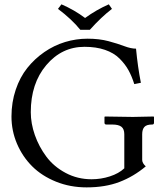

<svg xmlns="http://www.w3.org/2000/svg" viewBox="-20 -832 733 865"><path d="M341.8 -697.8Q303.7 -745.1 241.2 -792L256.8 -812.5Q315.4 -787.1 363.3 -751Q413.6 -787.6 470.2 -812.5L484.4 -792Q437 -755.9 384.8 -697.8ZM374.5 -657.7Q427.2 -657.7 469 -646.5Q510.7 -635.3 540.3 -624Q569.8 -612.8 592.8 -612.8Q600.6 -530.3 614.7 -459L585 -453.1Q573.7 -488.8 558.6 -516.1Q543.5 -543.5 518.1 -568.6Q492.7 -593.8 452.9 -607.4Q413.1 -621.1 360.8 -621.1Q258.3 -621.1 188.5 -538.6Q118.7 -456.1 118.7 -326.7Q118.7 -275.9 137 -223.6Q155.3 -171.4 188.7 -126.5Q222.2 -81.5 275.6 -53Q329.1 -24.4 392.6 -24.4Q435.1 -24.4 475.1 -37.4Q515.1 -50.3 540 -73.7V-227.1Q540 -250.5 527.3 -260.7Q514.6 -271 485.4 -271H459Q450.7 -271 450.7 -279.3V-305.2L452.6 -307.1Q539.6 -305.2 578.6 -305.2L671.9 -307.1L673.8 -305.2V-279.3Q673.8 -271 666 -271H665Q640.1 -271 630.4 -260Q620.6 -249 620.6 -227.1V-111.3Q620.6 -97.2 636.7 -82.5Q582 -36.6 518.1 -12.2Q454.1 12.2 370.1 12.2Q296.4 12.2 232.7 -13.4Q168.9 -39.1 125.2 -82.5Q81.5 -126 56.6 -184.3Q31.7 -242.7 31.7 -307.1Q31.7 -371.1 50.8 -427.7Q69.8 -484.4 103 -525.9Q136.2 -567.4 179.7 -597.4Q223.1 -627.4 272.9 -642.6Q322.8 -657.7 374.5 -657.7Z"/></svg>

Font: Libertinage
Style: b
Weight: 400
Designer: OSP
Foundry: OSP
Version: Version 1.0; 2008; OFL relea